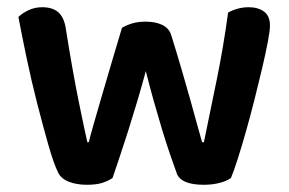

<svg xmlns="http://www.w3.org/2000/svg" viewBox="-20 -504 801 532"><path d="M292 -11Q281 -3 264 2.5Q247 8 221 8Q192 8 170.5 -0.5Q149 -9 141 -26Q129 -50 114 -102.5Q99 -155 83 -217.5Q67 -280 53.5 -344.5Q40 -409 31 -457Q41 -467 58.5 -475.5Q76 -484 97 -484Q125 -484 141 -470.5Q157 -457 162 -427Q181 -307 198 -223.5Q215 -140 222 -110H226Q230 -127 239.5 -160Q249 -193 261.5 -236Q274 -279 288.5 -328Q303 -377 318 -427Q332 -435 347.5 -439.5Q363 -444 384 -444Q411 -444 429.5 -435Q448 -426 454 -408Q469 -360 482.5 -314Q496 -268 507 -228.5Q518 -189 526.5 -158Q535 -127 540 -110H545Q562 -193 580.5 -283Q599 -373 612 -469Q624 -476 639 -480Q654 -484 669 -484Q695 -484 711.5 -472Q728 -460 728 -433Q728 -419 722 -387.5Q716 -356 706.5 -315.5Q697 -275 685.5 -229.5Q674 -184 662 -141.5Q650 -99 639 -64.5Q628 -30 620 -11Q610 -3 589.5 2.5Q569 8 545 8Q482 8 470 -23Q462 -45 451 -77Q440 -109 428.5 -147Q417 -185 405.5 -226Q394 -267 384 -307Q373 -266 360.5 -224Q348 -182 335.5 -142.5Q323 -103 311.5 -69Q300 -35 292 -11Z"/></svg>

Font: Baloo 2 Latin SemiBold
Style: Regular
Weight: 400
Designer: Sarang Kulkarni and Ek Type
Foundry: Ek Type
Version: Version 1.001